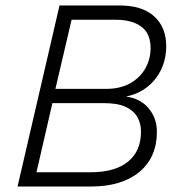

<svg xmlns="http://www.w3.org/2000/svg" viewBox="-20 -680 664 700"><path d="M44 0 197 -660H417Q499 -660 542.5 -620Q586 -580 586 -512Q586 -466 568 -427.5Q550 -389 517 -363Q484 -337 439 -328Q492 -321 522 -285Q552 -249 552 -200Q552 -106 488 -53Q424 0 311 0ZM113 -52H311Q399 -52 446.5 -90.5Q494 -129 494 -200Q494 -231 480 -254.5Q466 -278 437 -291Q408 -304 359 -304H171ZM182 -356H367Q418 -356 454 -376Q490 -396 509.5 -430Q529 -464 529 -505Q529 -558 495 -583Q461 -608 402 -608H241Z"/></svg>

Font: Kantumruy Pro Light
Style: Italic
Weight: 300
Italic angle: -13°
Version: Version 1.002